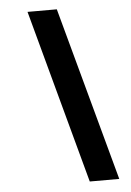

<svg xmlns="http://www.w3.org/2000/svg" viewBox="-57 -755 632 927"><g transform="rotate(-5 258.5 -291.0)"><path d="M340 130 112 -712H254L483 130Z"/></g></svg>

Font: Overpass Black
Style: Italic
Weight: 900
Italic angle: -10°
Designer: Delve Withrington, Dave Bailey, Thomas Jockin
Foundry: Delve Fonts LLC
Version: Version 4.000